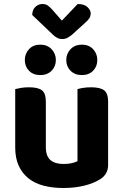

<svg xmlns="http://www.w3.org/2000/svg" viewBox="-20 -924 616 959"><path d="M520 -100Q520 -53 479 -28Q447 -8 400 3.5Q353 15 296 15Q242 15 198 3.5Q154 -8 122.5 -33Q91 -58 73.5 -96Q56 -134 56 -188V-479Q67 -482 85 -485Q103 -488 125 -488Q170 -488 189.5 -473Q209 -458 209 -416V-189Q209 -144 232 -124.5Q255 -105 297 -105Q323 -105 340.5 -109.5Q358 -114 367 -119V-479Q377 -482 395 -485Q413 -488 435 -488Q480 -488 500 -473Q520 -458 520 -416ZM141 -849Q141 -875 156.5 -889.5Q172 -904 192 -904Q208 -904 218.5 -896.5Q229 -889 240 -877L289 -821L368 -904Q401 -904 417 -888.5Q433 -873 433 -858Q433 -842 425 -831Q417 -820 403 -808L339 -750Q329 -742 317.5 -735.5Q306 -729 291 -729Q277 -729 265.5 -735Q254 -741 244 -751ZM259 -624Q259 -592 237.5 -570.5Q216 -549 181 -549Q146 -549 125 -570.5Q104 -592 104 -624Q104 -656 125 -678.5Q146 -701 181 -701Q216 -701 237.5 -678.5Q259 -656 259 -624ZM466 -624Q466 -592 445 -570.5Q424 -549 389 -549Q354 -549 332.5 -570.5Q311 -592 311 -624Q311 -656 332.5 -678.5Q354 -701 389 -701Q424 -701 445 -678.5Q466 -656 466 -624Z"/></svg>

Font: Baloo Tammudu 2
Style: Bold
Weight: 700
Designer: Maithili Shingre, Omkar Shende and Ek Type
Foundry: Ek Type
Version: Version 1.640;hotconv 1.0.111;makeotfexe 2.5.65597; ttfautoh